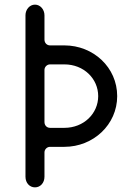

<svg xmlns="http://www.w3.org/2000/svg" viewBox="-20 -809 589 829"><path d="M90 -46C90 -19 108 0 131 0C154 0 172 -19 172 -46V-151C172 -164 183 -175 196 -175H258C383 -175 486 -271 486 -394C486 -518 383 -613 258 -613H196C183 -613 172 -623 172 -638V-743C172 -768 154 -789 131 -789C108 -789 90 -768 90 -743ZM172 -507C172 -520 183 -531 196 -531H258C342 -531 404 -469 404 -394C404 -319 342 -257 258 -257H196C183 -257 172 -267 172 -282Z"/></svg>

Font: Fabada
Style: Regular
Weight: 400
Designer: deFharo
Foundry: deFharo.com
Version: Version 4.000 2011 initial release